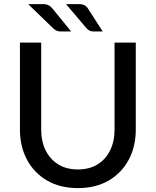

<svg xmlns="http://www.w3.org/2000/svg" viewBox="-20 -930 778 958"><path d="M368.5 8.5Q279.5 8.5 214.5 -29.5Q149.5 -67.5 114.5 -133.5Q79.5 -199.5 79.5 -283V-717.5H185.5V-283.5Q185.5 -225 207.5 -180.2Q229.5 -135.5 270.5 -110Q311.5 -84.5 368.5 -84.5Q426 -84.5 466.8 -109.8Q507.5 -135 529.5 -179.8Q551.5 -224.5 551.5 -283V-717.5H657.5V-283Q657.5 -199.5 622.5 -133.5Q587.5 -67.5 522.8 -29.5Q458 8.5 368.5 8.5ZM335 -773H282.5Q271 -773 262.8 -776.8Q254.5 -780.5 246 -788L120.5 -909.5H194.5Q212 -909.5 223 -903.5Q234 -897.5 242.5 -886.5ZM492.5 -773H446Q434.5 -773 427.2 -777Q420 -781 412.5 -788L309.5 -909.5H373.5Q391 -909.5 401.8 -903.8Q412.5 -898 419.5 -886.5Z"/></svg>

Font: Verano Sans Medium
Style: Regular
Weight: 500
Designer: Lukasz Dziedzic with Adam Twardoch and Botio Nikoltchev
Foundry: tyPoland Lukasz Dziedzic
Version: Version 3.001;December 28, 2019;FontCreator 12.0.0.2547 64-b